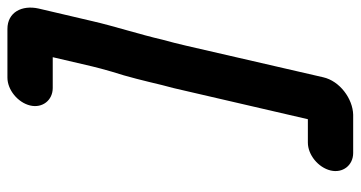

<svg xmlns="http://www.w3.org/2000/svg" viewBox="-247 -560 971 517"><g transform="rotate(-90 238.5 -301.5)"><path d="M260 -645H343L318 -538C315 -525 310 -507 304 -486C290 -443 279 -397 268 -351C262 -330 257 -308 252 -286L176 42H113C80 42 46 70 38 103C30 136 52 164 85 164H188C231 163 279 128 289 83L374 -286C379 -307 384 -328 390 -349C404 -410 427 -481 440 -538L474 -683C484 -728 464 -767 419 -767H288C255 -767 221 -739 213 -706C205 -673 227 -645 260 -645Z"/></g></svg>

Font: Electronic
Style: TiIt
Weight: 900
Version: Version 1.011